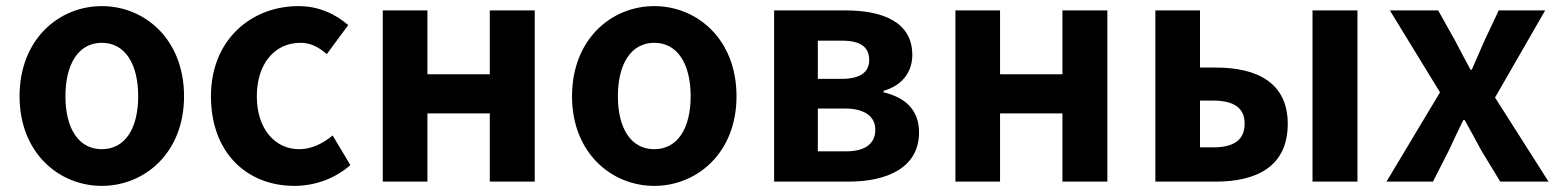

<svg xmlns="http://www.w3.org/2000/svg" viewBox="-20 -594 5101 628"><path d="M313 14C453 14 582 -94 582 -279C582 -466 453 -574 313 -574C173 -574 44 -466 44 -279C44 -94 173 14 313 14ZM313 -106C237 -106 194 -174 194 -279C194 -385 237 -454 313 -454C389 -454 432 -385 432 -279C432 -174 389 -106 313 -106Z M943 14C1005 14 1073 -7 1126 -54L1068 -151C1037 -125 999 -106 959 -106C878 -106 820 -174 820 -279C820 -385 878 -454 963 -454C995 -454 1021 -441 1049 -417L1119 -512C1078 -547 1025 -574 956 -574C804 -574 670 -466 670 -279C670 -94 788 14 943 14Z M1232 0H1378V-223H1582V0H1729V-560H1582V-351H1378V-560H1232Z M2120 14C2260 14 2389 -94 2389 -279C2389 -466 2260 -574 2120 -574C1980 -574 1851 -466 1851 -279C1851 -94 1980 14 2120 14ZM2120 -106C2044 -106 2001 -174 2001 -279C2001 -385 2044 -454 2120 -454C2196 -454 2239 -385 2239 -279C2239 -174 2196 -106 2120 -106Z M2512 0H2756C2884 0 2986 -47 2986 -161C2986 -237 2938 -276 2870 -292V-297C2934 -315 2964 -362 2964 -414C2964 -522 2868 -560 2744 -560H2512ZM2655 -336V-461H2734C2797 -461 2823 -438 2823 -398C2823 -360 2797 -336 2732 -336ZM2655 -99V-239H2744C2812 -239 2843 -210 2843 -170C2843 -127 2814 -99 2747 -99Z M3105 0H3251V-223H3455V0H3602V-560H3455V-351H3251V-560H3105Z M3759 0H3957C4091 0 4192 -50 4192 -189C4192 -324 4091 -373 3957 -373H3905V-560H3759ZM3905 -112V-265H3948C4017 -265 4051 -240 4051 -190C4051 -137 4017 -112 3948 -112ZM4273 0H4420V-560H4273Z M4515 0H4667L4719 -102C4735 -136 4750 -169 4766 -201H4771C4789 -169 4807 -135 4825 -102L4887 0H5045L4870 -275L5034 -560H4882L4835 -460C4822 -429 4807 -397 4794 -366H4790C4773 -397 4756 -429 4740 -460L4684 -560H4526L4690 -292Z"/></svg>

Font: Genne Gothic Bold
Style: Regular
Weight: 700
Designer: Ryoko NISHIZUKA (kana & ideographs); Paul D. Hunt (Latin, Greek & Cyrillic); Wenlong ZHANG (bopomofo); Sandoll Communica
Foundry: Adobe Systems Incorporated
Version: Version 1.004;PS 1.004;hotconv 16.6.51;makeotf.lib2.5.65220